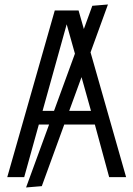

<svg xmlns="http://www.w3.org/2000/svg" viewBox="-20 -786 592 852"><path d="M12.2 0 223.1 -739.7H328.6L352.1 -657.2L389.6 -760.3L459 -766.1L381.8 -553.7L539.6 0H464.4L400.9 -233.4H265.1L165.5 40L95.7 45.9L197.8 -233.4H152.3L87.4 0ZM341.8 -443.8 287.1 -293.9H383.8ZM312.5 -547.9 275.9 -678.2 168.9 -293.9H219.7Z"/></svg>

Font: News Cycle
Style: Regular
Weight: 500
Version: Version 0.5.2